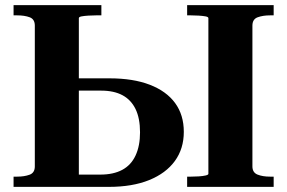

<svg xmlns="http://www.w3.org/2000/svg" viewBox="-20 -730 1122 750"><path d="M794 -51V-659Q794 -664 783 -666Q772 -668 756.5 -669Q741 -670 726 -670H711V-710H1049V-670H1035Q1007 -670 986.5 -662.5Q966 -655 966 -630V-80Q966 -56 986 -48Q1006 -40 1035 -40H1049V0H711V-40H726Q741 -40 756.5 -41Q772 -42 783 -44.5Q794 -47 794 -51ZM405 0H33V-40H47Q75 -40 95.5 -47.5Q116 -55 116 -80V-630Q116 -655 96 -662.5Q76 -670 47 -670H33V-710H376V-670H355Q341 -670 325 -669Q309 -668 298.5 -666Q288 -664 288 -659V-48H372Q423 -48 457.5 -66.5Q492 -85 509.5 -122.5Q527 -160 527 -213Q527 -268 509.5 -304Q492 -340 458.5 -358Q425 -376 375 -376H242V-424H408Q500 -424 565 -399Q630 -374 664 -327.5Q698 -281 698 -215Q698 -149 663 -101Q628 -53 562.5 -26.5Q497 0 405 0Z"/></svg>

Font: Roboto Serif 120pt Expanded SemiBold
Style: Regular
Weight: 600
Width: 7
Designer: Greg Gazdowicz
Foundry: Commercial Type
Version: Version 1.008